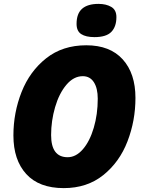

<svg xmlns="http://www.w3.org/2000/svg" viewBox="-20 -958 742 988"><path d="M49 -261Q49 -378 91 -484.5Q133 -591 217.5 -658Q302 -725 424 -725Q546 -725 611.5 -652.5Q677 -580 677 -454Q677 -337 636 -230.5Q595 -124 511.5 -57Q428 10 308 10Q181 10 115 -62.5Q49 -135 49 -261ZM483 -450Q483 -504 463 -535Q443 -566 406 -566Q359 -566 321.5 -521.5Q284 -477 263.5 -406.5Q243 -336 243 -263Q243 -149 328 -149Q371 -149 406.5 -190Q442 -231 462.5 -300.5Q483 -370 483 -450ZM374 -835Q374 -888 402.5 -913Q431 -938 487 -938Q526 -938 552.5 -922.5Q579 -907 579 -870Q579 -821 553 -794Q527 -767 466 -767Q422 -767 398 -782.5Q374 -798 374 -835Z"/></svg>

Font: Noto Sans Display Black
Style: Italic
Weight: 900
Italic angle: -12°
Designer: Monotype Design team
Foundry: Monotype Imaging Inc.
Version: Version 1.000